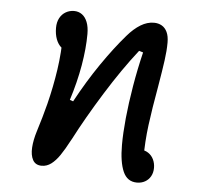

<svg xmlns="http://www.w3.org/2000/svg" viewBox="-46 -595 712 685"><g transform="rotate(5 310.0 -252.0)"><path d="M404 -85.7Q404 -127.2 409.3 -181.8Q414.7 -236.3 425.1 -298.1Q435.5 -359.8 450.3 -420.8L435.7 -425.2Q380.2 -354.7 322.5 -262Q264.8 -169.3 224.2 -90.8L222.5 -88Q203.2 -51.5 188.9 -30.8Q174.7 -10 159 1.8Q143.3 13.5 125.2 13.5Q102.7 13.5 93.2 -3.8Q83.8 -21.2 85.5 -48.3Q87.2 -75.5 97.2 -107.5Q113.7 -159.5 126.2 -208.5Q142 -271.5 151.1 -333.6Q160.2 -395.7 160.2 -459.2L186.3 -402.5Q170.7 -402.5 158.7 -412.6Q146.7 -422.7 139.9 -440.5Q133.2 -458.3 133.2 -481.2Q133.2 -501.5 141.2 -516.4Q149.3 -531.3 162.9 -539Q176.5 -546.7 192.3 -546.7Q208.5 -546.7 220.8 -537.8Q233 -529 239.9 -511.6Q246.8 -494.2 246.8 -469Q246.8 -417.7 236.2 -355.9Q225.5 -294.2 204.8 -229.5L216.8 -225.3Q257.3 -300.2 300.9 -363.6Q344.5 -427 385.7 -474.5Q408.8 -501.3 432.4 -515.6Q456 -529.8 479.7 -529.8Q495.7 -529.8 507.9 -522.8Q520.2 -515.8 527.2 -501.1Q534.2 -486.3 534.2 -463.3Q534.2 -434.3 529.3 -399.2Q524.5 -364 514.2 -303.2Q500 -224.3 492.2 -164.2Q484.5 -104.2 484.5 -44.5L468.2 -74.8Q486.3 -74.8 499.2 -66.2Q512 -57.7 518.5 -43.8Q525 -30 525 -14Q525 3.3 517.7 16.4Q510.3 29.5 497.5 36.6Q484.7 43.7 468.8 43.7Q433.8 43.7 418.9 9.6Q404 -24.5 404 -85.7Z"/></g></svg>

Font: Monaspace Radon Var
Style: Regular
Weight: 400
Designer: Riley Cran and the Lettermatic Team
Version: Version 1.000 (Monaspace Radon Var)